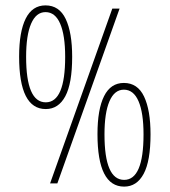

<svg xmlns="http://www.w3.org/2000/svg" viewBox="-20 -774 630 713"><path d="M150 -369Q51 -369 51 -564Q51 -656 75.5 -705Q100 -754 149 -754Q200 -754 224 -703.5Q248 -653 248 -563Q248 -464 222.5 -416.5Q197 -369 150 -369ZM166 -93 397 -742H424L193 -93ZM150 -394Q222 -394 222 -563Q222 -643 203.5 -686Q185 -729 149 -729Q114 -729 95.5 -686Q77 -643 77 -563Q77 -394 150 -394ZM441 -81Q342 -81 342 -276Q342 -368 366.5 -417Q391 -466 440 -466Q491 -466 515 -415.5Q539 -365 539 -275Q539 -176 513.5 -128.5Q488 -81 441 -81ZM441 -106Q513 -106 513 -275Q513 -355 494.5 -398Q476 -441 440 -441Q405 -441 386.5 -398Q368 -355 368 -275Q368 -106 441 -106Z"/></svg>

Font: Noto Sans Telugu UI ExtraCondensed Thin
Style: Regular
Weight: 100
Width: 2
Designer: Jelle Bosma - Monotype Design Team
Foundry: Monotype Imaging Inc.
Version: Version 2.006; ttfautohint (v1.8.4.7-5d5b)